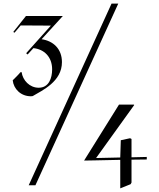

<svg xmlns="http://www.w3.org/2000/svg" viewBox="-20 -770 878 1057"><path d="M138 250H175L631 -750H594ZM635 -194H717L719 -192L509 100L642 97L645 2L696 -9L704 -5V96L788 94V108L704 109V235L699 244L642 267V110L500 113L443 114L451 101ZM53 -594 60 -590 94 -630 260 -629 124 -477 132 -470 164 -505C223 -499 267 -457 267 -388C267 -340 249 -287 193 -287C143 -287 105 -328 99 -373L92 -372C83 -360 61 -339 50 -328C55 -280 95 -240 150 -240L160 -241C214 -273 321 -321 321 -428C321 -501 273 -545 209 -554L326 -682H123ZM443 114 451 101 509 100 500 113ZM642 110V97L704 96V109Z"/></svg>

Font: Mazius Display
Style: Regular
Weight: 400
Designer: Alberto Casagrande & Collletttivo
Foundry: Collletttivo
Version: Version 2.000;Glyphs 3.2 (3217)